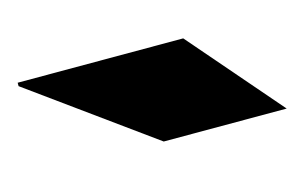

<svg xmlns="http://www.w3.org/2000/svg" viewBox="-36 -793 427 270"><g transform="rotate(-15 178.0 -658.5)"><path d="M356 -592H177L0 -720V-725H241Z"/></g></svg>

Font: Archivo Expanded Black
Style: Regular
Weight: 900
Width: 7
Designer: Hector Gatti
Foundry: Omnibus-Type
Version: Version 2.001